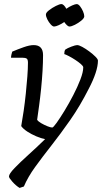

<svg xmlns="http://www.w3.org/2000/svg" viewBox="-20 -721 501 941"><path d="M76 200Q58 189 41 170Q24 151 24 144Q24 131 51.5 102.5Q79 74 120 37Q161 0 201 -39Q181 -43 157.5 -53Q134 -63 114 -76Q94 -89 84 -103Q90 -136 96 -177.5Q102 -219 106.5 -262.5Q111 -306 114 -345.5Q117 -385 117 -414Q117 -430 110.5 -434Q104 -438 91 -438H34Q34 -444 36 -453.5Q38 -463 40 -468Q66 -479 95.5 -489.5Q125 -500 145 -500Q191 -500 191 -451Q191 -416 188.5 -373.5Q186 -331 181.5 -286.5Q177 -242 171.5 -202Q166 -162 162 -134Q167 -126 181.5 -117.5Q196 -109 212 -102.5Q228 -96 236 -96Q241 -96 257.5 -119Q274 -142 296 -178Q318 -214 339 -254.5Q360 -295 374 -331.5Q388 -368 388 -391Q388 -397 376.5 -407Q365 -417 349 -427.5Q333 -438 317.5 -446Q302 -454 295 -456Q295 -471 300 -478Q310 -485 330 -492.5Q350 -500 358 -500Q367 -500 383.5 -491Q400 -482 417.5 -469Q435 -456 447.5 -443.5Q460 -431 460 -424Q460 -398 448.5 -363Q437 -328 416 -288Q372 -201 324 -132.5Q276 -64 232 -8Q188 48 152.5 97Q117 146 97 193ZM245 -591Q238 -591 228.5 -601.5Q219 -612 212 -626Q205 -640 205 -650Q205 -659 220.5 -671Q236 -683 254 -692Q272 -701 281 -701Q287 -701 293.5 -694.5Q300 -688 305 -678Q319 -688 334 -694.5Q349 -701 356 -701Q364 -701 372.5 -690Q381 -679 387 -665Q393 -651 393 -641Q393 -632 378.5 -620Q364 -608 347 -599.5Q330 -591 320 -591Q315 -591 308 -597.5Q301 -604 295 -613Q282 -604 267.5 -597.5Q253 -591 245 -591Z"/></svg>

Font: Texturina Extralight
Style: Italic
Weight: 200
Italic angle: -11°
Designer: Guillermo Torres Carreño
Foundry: Omnibus-Type
Version: Version 1.002; ttfautohint (v1.8.3)